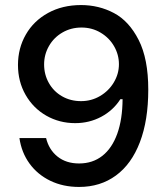

<svg xmlns="http://www.w3.org/2000/svg" viewBox="-20 -737 663 767"><path d="M572.3 -378.9Q572.3 -256.3 538.8 -168.9Q505.4 -81.5 443.1 -35.9Q380.9 9.8 295.9 9.8Q231.9 9.8 180.9 -14.9Q129.9 -39.6 97.9 -83.7Q65.9 -127.9 57.6 -185.5H164.1Q175.3 -139.2 209.7 -111.6Q244.1 -84 295.9 -84Q350.1 -84 388.9 -114.5Q427.7 -145 448.5 -202.9Q469.2 -260.7 469.7 -340.8H460.9Q432.1 -295.9 384.5 -270.5Q336.9 -245.1 280.3 -245.1Q217.3 -245.1 165 -274.9Q112.8 -304.7 82.3 -357.9Q51.8 -411.1 51.8 -477.5Q51.8 -544.4 83.3 -599.1Q114.7 -653.8 172.1 -685.3Q229.5 -716.8 303.7 -716.8Q375 -716.8 435.3 -684.8Q495.6 -652.8 533.9 -577.4Q572.3 -502 572.3 -378.9ZM156.2 -479.5Q156.2 -439 175.3 -405.3Q194.3 -371.6 228 -352.3Q261.7 -333 303.7 -333Q345.2 -333 379.9 -353.5Q414.6 -374 434.8 -408Q455.1 -441.9 455.1 -480.5Q455.1 -518.6 435.8 -552.2Q416.5 -585.9 382.1 -606.4Q347.7 -627 305.7 -627Q263.7 -627 229.5 -607.2Q195.3 -587.4 175.8 -553.5Q156.2 -519.5 156.2 -479.5Z"/></svg>

Font: Pretendard Std Medium
Style: Regular
Weight: 500
Designer: Base glyphs from Inter by Rasmus Andersson; Hangeul glyphs from Noto Sans CJK(Source Han Sans) by Jang Soo-young and Kan
Foundry: Kil Hyung-jin
Version: Version 1.309